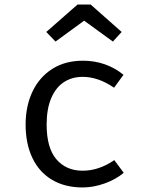

<svg xmlns="http://www.w3.org/2000/svg" viewBox="-20 -821 655 853"><path d="M487.7 -109.7 529.7 -53.3Q494.4 -23.6 444.6 -5.9Q394.9 11.8 347.2 11.8Q267.7 11.8 210.5 -22.6Q153.3 -56.9 123.6 -120Q93.8 -183.1 93.8 -267.7Q93.8 -349.2 124.1 -413.6Q154.4 -477.9 211.8 -514.6Q269.2 -551.3 348.2 -551.3Q451.3 -551.3 528.7 -488.7L486.7 -431.3Q416.9 -479.5 347.2 -479.5Q299.5 -479.5 263.6 -455.9Q227.7 -432.3 207.4 -384.6Q187.2 -336.9 187.2 -267.7Q187.2 -164.1 230.5 -113.3Q273.8 -62.6 347.2 -62.6Q419.5 -62.6 487.7 -109.7ZM353.8 -729.2 226.7 -636.4 185.6 -679 324.6 -801H382.6L520.5 -679L481.5 -636.4Z"/></svg>

Font: Fira Code
Style: Regular
Weight: 400
Designer: Carrois Corporate, Edenspiekermann AG, Nikita Prokopov
Foundry: Carrois Corporate, Edenspiekermann AG, Nikita Prokopov
Version: Version 5.002